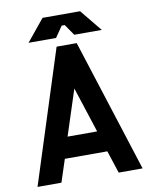

<svg xmlns="http://www.w3.org/2000/svg" viewBox="-93 -929 787 997"><g transform="rotate(-10 300.0 -430.0)"><path d="M353 -700H247L23 0H149L188 -119H412L451 0H577ZM107 -745H252L292 -803H308L348 -745H493L399 -860H201ZM222 -230 300 -470 378 -230Z"/></g></svg>

Font: Fervojo
Style: Bold
Weight: 700
Designer: kohakuno
Version: ver.1.0